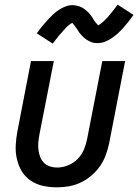

<svg xmlns="http://www.w3.org/2000/svg" viewBox="-20 -792 593 824"><path d="M224 12Q193 12 164 5.5Q135 -1 111.5 -17Q88 -33 73.5 -57Q59 -81 52.5 -109.5Q46 -138 47.5 -168.5Q49 -199 55 -230L113 -530H211L149 -214Q146 -197 144.5 -180.5Q143 -164 145 -148.5Q147 -133 152.5 -118.5Q158 -104 168.5 -93.5Q179 -83 194 -78Q209 -73 226 -73Q248 -73 272 -82.5Q296 -92 313.5 -110Q331 -128 340.5 -151Q350 -174 354 -196L419 -530H517L449 -180Q444 -155 435 -129.5Q426 -104 410.5 -81Q395 -58 373.5 -39.5Q352 -21 327 -9Q302 3 275.5 7.5Q249 12 224 12ZM206 -605 138 -649Q150 -666 162 -680.5Q174 -695 185 -707Q196 -719 206.5 -729Q217 -739 231 -748.5Q245 -758 260.5 -764Q276 -770 292 -770Q297 -770 302 -769Q307 -768 312 -767Q317 -766 321 -764.5Q325 -763 329.5 -761Q334 -759 337.5 -756.5Q341 -754 344.5 -751.5Q348 -749 352 -745.5Q356 -742 359.5 -738.5Q363 -735 365.5 -731.5Q368 -728 371 -724.5Q374 -721 376 -717.5Q378 -714 380 -710.5Q382 -707 385.5 -702Q389 -697 392 -693.5Q395 -690 398.5 -686.5Q402 -683 401 -682Q401 -681 401 -681H398Q398 -682 402.5 -684Q407 -686 410 -688.5Q413 -691 417 -694Q421 -697 423 -699Q425 -701 427 -703Q429 -705 431 -707Q433 -709 435.5 -711.5Q438 -714 440.5 -716.5Q443 -719 445 -721.5Q447 -724 449.5 -727Q452 -730 455 -733.5Q458 -737 460.5 -740.5Q463 -744 466 -747.5Q469 -751 472 -755Q475 -759 478 -763Q481 -767 485 -772L553 -728Q541 -711 529 -696Q517 -681 506.5 -669.5Q496 -658 485 -648Q474 -638 460 -628.5Q446 -619 430.5 -613Q415 -607 399 -607Q394 -607 389 -607.5Q384 -608 379 -609Q374 -610 370 -612Q366 -614 361.5 -616Q357 -618 353.5 -620.5Q350 -623 346.5 -625.5Q343 -628 339 -631.5Q335 -635 332 -638.5Q329 -642 326 -645.5Q323 -649 320 -652.5Q317 -656 315.5 -659.5Q314 -663 311.5 -666Q309 -669 305.5 -674.5Q302 -680 299 -683.5Q296 -687 293 -690.5Q290 -694 290 -695H291Q292 -695 292.5 -695.5Q293 -696 293 -695L289 -693Q284 -691 281 -688.5Q278 -686 274 -683Q270 -680 268 -678Q266 -676 264 -674Q262 -672 260.5 -670Q259 -668 256.5 -665.5Q254 -663 251.5 -660.5Q249 -658 247 -655Q245 -652 242 -649Q239 -646 236 -643Q233 -640 230.5 -636.5Q228 -633 225.5 -629.5Q223 -626 219.5 -622Q216 -618 213 -613.5Q210 -609 206 -605Z"/></svg>

Font: Lode Dark
Style: Bold Italic
Weight: 700
Italic angle: -11°
Monospace: yes
Designer: Belleve Invis
Foundry: Belleve Invis
Version: Version 29.2.0; ttfautohint (v1.8.3)